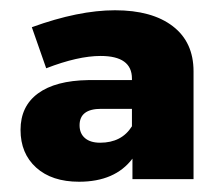

<svg xmlns="http://www.w3.org/2000/svg" viewBox="-20 -807 434 374"><path d="M357 -668V-458H238V-498Q204 -453 134 -453Q81 -453 50.5 -480.5Q20 -508 20 -554Q20 -600 54 -625Q88 -650 152 -651H237V-654Q237 -698 176 -698Q132 -698 70 -674L42 -754Q133 -787 204 -787Q276 -787 316.5 -756Q357 -725 357 -668ZM237 -561V-595H177Q135 -595 135 -563Q135 -547 145.5 -538Q156 -529 175 -529Q217 -529 237 -561Z"/></svg>

Font: Montserrat arm2
Style: Bold
Weight: 700
Designer: Julieta Ulanovsky
Foundry: Julieta Ulanovsky
Version: Version 6.000